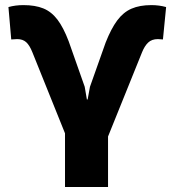

<svg xmlns="http://www.w3.org/2000/svg" viewBox="-20 -747 684 767"><path d="M239.7 0V-214.4L109.4 -538.1Q98.1 -566.4 84.5 -578.6Q70.8 -590.8 48.8 -590.8Q39.1 -590.8 24.9 -589.4L13.7 -718.8Q41.5 -726.6 73.7 -726.6Q120.6 -726.6 153.1 -713.4Q185.5 -700.2 209.5 -668.7Q233.4 -637.2 254.4 -582L318.4 -400.4L327.1 -349.6H330.1L339.4 -400.4L401.9 -576.7Q423.8 -632.3 448.2 -665.3Q472.7 -698.2 505.4 -712.4Q538.1 -726.6 584.5 -726.6Q615.7 -726.6 643.6 -718.8L630.9 -589.4Q618.7 -590.8 610.8 -590.8Q586.4 -590.8 572 -577.1Q557.6 -563.5 547.4 -538.1L411.6 -201.7V0Z"/></svg>

Font: Roboto Slab Black
Style: Regular
Weight: 900
Designer: Google
Version: Version 2.000; ttfautohint (v1.8.1.43-b0c9)